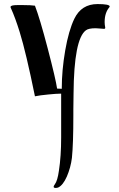

<svg xmlns="http://www.w3.org/2000/svg" viewBox="-20 -465 586 945"><path d="M460 -445Q520 -445 520 -433Q520 -433 518 -429Q495 -402 495 -356Q495 -344 498 -329Q498 -323 492 -323Q487 -323 473 -324.5Q459 -326 451 -326Q416 -326 403 -316Q344 -273 342 -4Q341 28 341 74V103Q341 243 334 312Q328 360 309 404Q290 447 266 458Q260 460 254 460Q244 460 244 454Q244 450 250 442Q263 425 270 375Q281 304 281 211V-4Q281 -4 277 -4Q258 -4 218 0Q175 4 152 9Q108 -207 77 -307Q55 -378 34 -424Q32 -426 32 -431Q32 -440 66 -440Q66 -440 80 -440Q80 -440 92 -440Q134 -440 152 -437Q176 -375 215 -226Q254 -77 261 -29Q265 -29 272.5 -28.5Q280 -28 284 -28Q284 -119 301 -217Q318 -315 346 -373Q381 -445 460 -445Z"/></svg>

Font: Ponomar Unicode TT
Style: Regular
Weight: 400
Designer: Vladislav V. Dorosh, Yuri A.W. Shardt, Nikita Simmons, Aleksandr Andreev
Foundry: Ponomar Project
Version: 1.1